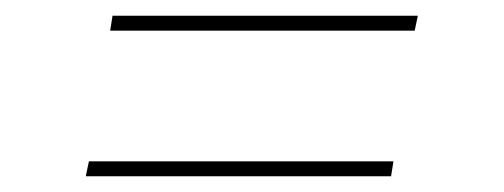

<svg xmlns="http://www.w3.org/2000/svg" viewBox="-20 -462 640 244"><path d="M120 -423 123 -442H511L507 -423ZM89 -238 93 -257H480L477 -238Z"/></svg>

Font: Iosevka Etoile Thin Oblique
Style: Regular
Weight: 100
Italic angle: -9°
Designer: Belleve Invis
Foundry: Belleve Invis
Version: Version 15.5.2; ttfautohint (v1.8.4)